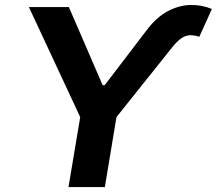

<svg xmlns="http://www.w3.org/2000/svg" viewBox="-20 -756 876 776"><path d="M387.2 -395 390.1 -411.6H407.2L404.8 -395ZM96.7 -727.5H258.3L397.9 -404.8L575.2 -637.2Q614.3 -688 659.2 -711.4Q704.1 -734.9 749.8 -735.8Q795.4 -736.8 836.4 -719.7L785.6 -607.4Q752.4 -618.7 728.5 -609.6Q704.6 -600.6 677.7 -566.9L450.7 -282.7L403.8 0H256.8L304.2 -282.7Z"/></svg>

Font: Inter 24pt
Style: Bold Italic
Weight: 700
Italic angle: -9.3988°
Version: Version 4.001;git-66647c0bb